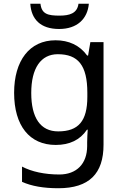

<svg xmlns="http://www.w3.org/2000/svg" viewBox="-20 -826 655 1020"><path d="M452 -806H397C390 -754 348 -743 296 -743C235 -743 201 -751 195 -806H141C146 -724 195 -672 294 -672C390 -672 445 -726 452 -806ZM275 -612C137 -612 55 -504 55 -333C55 -158 137 -56 276 -56C349 -56 405 -82 442 -137H446C445 -125 443 -87 443 -71V-50C443 44 387 101 295 101C218 101 148 86 97 59V140C148 163 212 174 290 174C454 174 530 96 530 -57V-602H460L448 -531H443C403 -586 345 -612 275 -612ZM287 -538C395 -538 444 -479 444 -333V-312C444 -183 397 -128 289 -128C195 -128 146 -200 146 -332C146 -464 197 -538 287 -538Z"/></svg>

Font: Noto Sans Malayalam UI
Style: Regular
Weight: 400
Designer: Jelle Bosma - Monotype Design Team
Foundry: Monotype Imaging Inc.
Version: Version 2.104